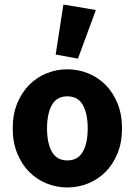

<svg xmlns="http://www.w3.org/2000/svg" viewBox="-20 -813 593 845"><path d="M276 12Q229 12 185.5 -5.5Q142 -23 109 -56Q76 -89 56 -137.5Q36 -186 36 -248Q36 -310 56 -358.5Q76 -407 109 -440Q142 -473 185.5 -490.5Q229 -508 276 -508Q324 -508 367.5 -490.5Q411 -473 444 -440Q477 -407 497 -358.5Q517 -310 517 -248Q517 -186 497 -137.5Q477 -89 444 -56Q411 -23 367.5 -5.5Q324 12 276 12ZM276 -107Q323 -107 344.5 -145Q366 -183 366 -248Q366 -313 344.5 -351Q323 -389 276 -389Q230 -389 208.5 -351Q187 -313 187 -248Q187 -183 208.5 -145Q230 -107 276 -107ZM225 -573 259 -793 402 -769 323 -555Z"/></svg>

Font: TT Toshiba Sans
Style: Bold
Weight: 700
Designer: Paul D. Hunt
Foundry: Toshiba Corporation
Version: Version 2.020;PS 2.000;hotconv 1.0.86;makeotf.lib2.5.63406